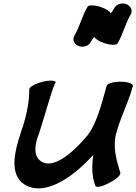

<svg xmlns="http://www.w3.org/2000/svg" viewBox="-20 -1023 778 1095"><path d="M497 -783C503 -794 510 -803 517 -813C524 -801 545 -787 572 -778C610 -765 645 -764 651 -776C683 -830 694 -889 727 -943C738 -965 725 -991 699 -1000C673 -1009 643 -999 632 -977C626 -966 620 -957 612 -947C606 -959 585 -973 557 -982C520 -995 485 -996 479 -984C447 -930 435 -871 403 -817C392 -795 404 -769 430 -760C456 -751 486 -761 497 -783ZM147 -514C147 -435 129 -352 100 -271C61 -155 33 -28 118 28C228 99 388 -2 512 -140C503 -78 503 -17 524 37C529 49 564 41 603 20C643 0 671 -26 666 -38C644 -110 621 -189 644 -267C660 -326 685 -384 708 -443C720 -473 730 -503 738 -533C740 -546 708 -557 667 -557C625 -557 590 -546 588 -533C560 -433 530 -307 469 -239C388 -145 281 -57 214 -103C169 -133 177 -200 203 -263C235 -360 286 -548 298 -553C297 -565 262 -567 220 -556C179 -545 146 -526 147 -514Z"/></svg>

Font: Nupuram Black Oblique
Style: Regular
Weight: 900
Designer: Santhosh Thottingal (santhosh.thottingal@gmail.com)
Foundry: SMC
Version: Version 1.000